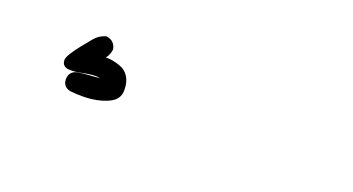

<svg xmlns="http://www.w3.org/2000/svg" viewBox="-28 -245 1057 575"><g transform="rotate(20 500.0 42.5)"><path d="M262.2 6.3Q263.2 6.3 266.6 6.3Q285.6 6.3 307.6 14.2Q327.6 21 338.4 39.1Q347.7 55.2 347.7 77.1Q347.7 79.6 347.7 82Q346.7 109.4 319.3 122.6Q284.7 139.6 234.4 139.6Q216.8 139.6 196.8 137.7Q181.2 134.3 175.3 123Q171.9 116.2 171.9 107.4Q172.4 93.8 180.2 85.9Q186.5 79.6 196.3 77.6Q213.9 74.2 234.4 73.2Q252 72.3 266.6 70.8Q260.3 68.8 253.4 68.8Q246.6 68.8 241.2 69.3Q217.3 72.3 205.8 75.2Q194.3 78.1 180.2 78.1Q176.3 78.1 171.9 78.1Q160.2 77.6 154.3 71.8Q148.4 65.9 148.4 57.1Q148.4 55.2 148.4 53.2Q149.4 44.4 162.4 25.4Q175.3 6.3 205.1 -29.3Q219.2 -46.9 239.7 -53.2L241.7 -53.7H243.2Q256.8 -51.8 264.4 -44.2Q272 -36.6 274.4 -23.9Q272.9 -7.3 262.2 6.3Z"/></g></svg>

Font: Bakudai
Style: Bold
Weight: 700
Version: Version 1.48